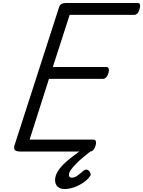

<svg xmlns="http://www.w3.org/2000/svg" viewBox="-20 -1018 962 1290"><path d="M116 0Q91 0 81 -9Q71 -18 77 -40L377 -970Q381 -984 392.5 -991Q404 -998 424 -998H905Q916 -998 920 -988Q924 -978 918 -958Q913 -938 903 -928Q893 -918 882 -918H448L335 -568H695Q706 -568 710 -558Q714 -548 709 -528Q703 -508 693 -498Q683 -488 672 -488H309L179 -80H608Q619 -80 623.5 -70.5Q628 -61 622 -40Q617 -21 607 -10.5Q597 0 586 0ZM414 252Q384 252 367 236Q350 220 350 192Q350 166 364.5 140Q379 114 405 87.5Q431 61 467 34Q503 7 546 -24L608 -23V-17Q573 10 542.5 35.5Q512 61 490 83.5Q468 106 455.5 124.5Q443 143 443 157Q443 166 448 171Q453 176 462 176Q480 176 498 163.5Q516 151 541 129Q547 123 557.5 121.5Q568 120 579 131Q586 139 588.5 148.5Q591 158 584 167Q567 191 537.5 210.5Q508 230 476 241Q444 252 414 252Z"/></svg>

Font: Playwrite AU TAS
Style: Regular
Weight: 400
Designer: Veronika Burian, José Scaglione
Foundry: TypeTogether
Version: Version 1.002